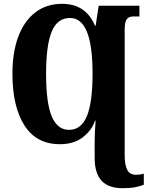

<svg xmlns="http://www.w3.org/2000/svg" viewBox="-20 -744 772 1004"><path d="M475 81V0Q475 -51 480 -113H477Q460 -63 413.5 -26.5Q367 10 293 10Q170 10 107.5 -88.5Q45 -187 45 -359Q45 -470 75.5 -552Q106 -634 164.5 -679Q223 -724 305 -724Q429 -724 477 -609H480L496 -714H709V-658H678Q653 -658 642.5 -643Q632 -628 632 -590V66Q632 119 645.5 144.5Q659 170 692 170Q713 170 732 164V222Q712 230 687 235Q662 240 620 240Q547 240 511 201Q475 162 475 81ZM464 -358Q464 -506 434.5 -578Q405 -650 346 -650Q280 -650 250.5 -579Q221 -508 221 -358Q221 -204 251 -134.5Q281 -65 340 -65Q405 -65 434.5 -137Q464 -209 464 -358Z"/></svg>

Font: Noto Serif CondBlack
Style: Regular
Weight: 900
Width: 3
Designer: Monotype Design Team
Foundry: Monotype Imaging Inc.
Version: Version 1.001